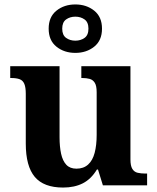

<svg xmlns="http://www.w3.org/2000/svg" viewBox="-20 -834 707 864"><path d="M264 10Q177 10 136.5 -38Q96 -86 96 -188V-412Q96 -441 89.5 -456.5Q83 -472 68.5 -477.5Q54 -483 29 -483H26V-536H248V-216Q248 -174 255 -142Q262 -110 278.5 -92.5Q295 -75 324 -75Q356 -75 376.5 -93.5Q397 -112 406 -146.5Q415 -181 415 -227V-419Q415 -448 406.5 -461.5Q398 -475 383.5 -479Q369 -483 349 -483H346V-536H567V-116Q567 -88 575.5 -74Q584 -60 599.5 -56.5Q615 -53 634 -53H642V0H443L421 -71H416Q390 -28 352.5 -9Q315 10 264 10ZM319 -596Q269 -596 234 -624Q199 -652 199 -705Q199 -758 234 -786Q269 -814 319 -814Q369 -814 404 -786Q439 -758 439 -705Q439 -652 404 -624Q369 -596 319 -596ZM319 -651Q343 -651 360.5 -663.5Q378 -676 378 -705Q378 -734 360.5 -746.5Q343 -759 319 -759Q295 -759 277.5 -746.5Q260 -734 260 -705Q260 -676 277.5 -663.5Q295 -651 319 -651Z"/></svg>

Font: Noto Serif Hebrew
Style: Bold
Weight: 700
Version: Version 2.003